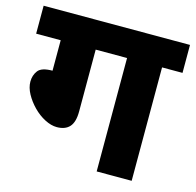

<svg xmlns="http://www.w3.org/2000/svg" viewBox="-94 -719 832 816"><g transform="rotate(15 322.0 -311.0)"><path d="M262 -499V-227Q262 -180 243 -159Q224 -138 187 -138Q162 -138 134 -152.5Q106 -167 82.5 -191Q59 -215 44 -242.5Q29 -270 29 -296Q29 -324 44.5 -344.5Q60 -365 108 -365V-499H0V-622H644V-499H554V0H400V-499Z"/></g></svg>

Font: Noto Sans ExtraBold
Style: Italic
Weight: 800
Italic angle: -12°
Designer: Monotype Design Team
Foundry: Monotype Imaging Inc.
Version: Version 2.013; ttfautohint (v1.8.4.7-5d5b)